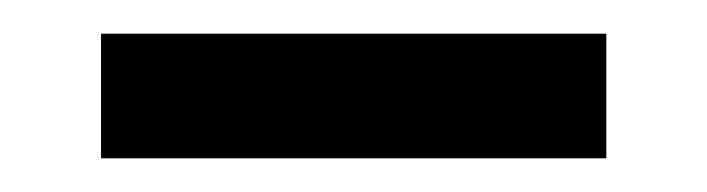

<svg xmlns="http://www.w3.org/2000/svg" viewBox="-20 -387 420 114"><path d="M340 -367V-293H40V-367Z"/></svg>

Font: TASA Explorer VF
Style: Regular
Weight: 400
Designer: Weizhong Zhang
Foundry: Local Remote
Version: Version 1.000;Glyphs 3.2 (3192)